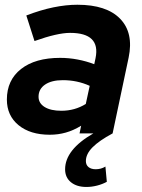

<svg xmlns="http://www.w3.org/2000/svg" viewBox="-20 -551 588 793"><path d="M336.9 221.2Q296.9 221.2 272.9 201.6Q248.9 182 248.9 148.2Q248.9 67.2 365.5 0H308.5L315.2 -31.8Q283.5 -12.4 251.9 -3.5Q220.4 5.5 185.5 5.5Q104.7 5.5 56.5 -34.1Q8.4 -73.6 8.4 -139.9Q8.4 -220 66.9 -266Q125.5 -312 228.4 -312Q264.8 -312 300.9 -305.1Q337.1 -298.2 369.3 -285.8L374.7 -311.2Q395.8 -415.2 269.4 -415.2Q217.1 -415.2 122.5 -381.5L88.7 -487.1Q147.6 -509.8 200.2 -520.6Q252.9 -531.4 299.7 -531.4Q420 -531.4 476.3 -473.4Q532.6 -415.4 511.3 -313.2L445.1 0Q389.5 29.7 362.1 57.5Q334.7 85.3 334.7 114.2Q334.7 130.1 345.6 139.1Q356.5 148 375.5 148Q397.2 148 415.4 137L421.2 199.9Q402.9 209.9 380.6 215.6Q358.4 221.2 336.9 221.2ZM233.5 -93.5Q288.8 -93.5 334.3 -121.6L350.5 -196.5Q298.8 -219.9 239.6 -219.9Q193 -219.9 166.1 -201.6Q139.2 -183.2 139.2 -151.4Q139.2 -124.7 164.3 -109.1Q189.4 -93.5 233.5 -93.5Z"/></svg>

Font: Red Hat Display VF
Style: Italic
Weight: 300
Italic angle: -12°
Designer: Pentagram, MCKL
Foundry: Pentagram, MCKL
Version: Version 1.010